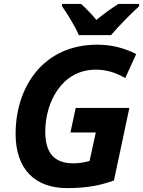

<svg xmlns="http://www.w3.org/2000/svg" viewBox="-20 -954 733 984"><path d="M60 -268C60 -87 159 10 324 10C433 10 499 -6 564 -29L643 -401H368L341 -275H471L439 -129C411 -122 389 -117 356 -117C255 -117 212 -173 212 -280C212 -429 296 -597 471 -597C528 -597 574 -581 622 -554L678 -677C616 -709 549 -725 478 -725C203 -725 60 -510 60 -268ZM298 -934V-922C325 -883 364 -821 384 -774H549C584 -816 654 -887 693 -922V-934H587C548 -909 513 -884 474 -852C451 -880 418 -914 395 -934Z"/></svg>

Font: BC Sans
Style: Bold Italic
Weight: 700
Italic angle: -12°
Designer: Monotype Design Team
Province of B.C.
Foundry: Monotype Imaging Inc.
Version: Version 2.000;GOOG;noto-source:20170915:90ef993387c0